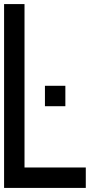

<svg xmlns="http://www.w3.org/2000/svg" viewBox="-20 -920 540 940"><path d="M0 0V-900H100V-100H400V0ZM200 -400V-500H300V-400Z"/></svg>

Font: Galmuri9 Regular
Style: Regular
Weight: 400
Designer: Lee Minseo (quiple)
Version: Version 2.399;hotconv 1.1.1;makeotfexe 2.6.0 DEVELOPMENT